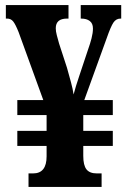

<svg xmlns="http://www.w3.org/2000/svg" viewBox="-20 -734 501 754"><path d="M92 0V-53H110Q163 -53 163 -120V-161H48V-220H163V-282H48V-341H150L53 -608Q41 -638 32 -649.5Q23 -661 8 -661H3V-714H249V-661H243Q199 -661 199 -623Q199 -611 203 -596Q207 -581 212 -563L243 -468Q252 -436 259 -410Q266 -384 269 -363Q273 -379 278.5 -396.5Q284 -414 291 -435L326 -540Q334 -562 339.5 -583.5Q345 -605 345 -622Q345 -642 332.5 -651.5Q320 -661 299 -661H297V-714H456V-661H453Q436 -661 425.5 -645.5Q415 -630 399 -584L311 -341H423V-282H307V-220H423V-161H307V-122Q307 -85 319.5 -69Q332 -53 360 -53H379V0Z"/></svg>

Font: Noto Serif Khmer ExtraCondensed ExtraBold
Style: Regular
Weight: 800
Width: 2
Designer: Danh Hong and the Monotype Design Team
Foundry: Monotype Imaging Inc.
Version: Version 2.004; ttfautohint (v1.8.4.7-5d5b)